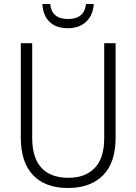

<svg xmlns="http://www.w3.org/2000/svg" viewBox="-20 -930 682 960"><path d="M558 -240Q558 -117 495 -53.5Q432 10 320 10Q206 10 145 -54.5Q84 -119 84 -242V-714H141V-242Q141 -140 187.5 -90.5Q234 -41 322 -41Q407 -41 454 -90.5Q501 -140 501 -238V-714H558ZM449 -910Q445 -854 411 -821.5Q377 -789 319 -789Q261 -789 228 -820.5Q195 -852 192 -910H231Q238 -835 320 -835Q402 -835 410 -910Z"/></svg>

Font: Noto Sans Tamil SemiCondensed Light
Style: Regular
Weight: 300
Width: 4
Designer: Jelle Bosma - Monotype Design Team
Foundry: Monotype Imaging Inc.
Version: Version 2.004; ttfautohint (v1.8.4.7-5d5b)